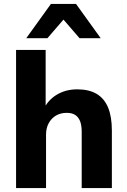

<svg xmlns="http://www.w3.org/2000/svg" viewBox="-20 -960 650 980"><path d="M62 0V-705H213V-401H202Q225 -450 270.5 -477Q316 -504 374 -504Q434 -504 473 -481Q512 -458 531.5 -411.5Q551 -365 551 -293V0H397V-287Q397 -321 388.5 -342Q380 -363 363.5 -373.5Q347 -384 321 -384Q289 -384 265.5 -370Q242 -356 228.5 -331Q215 -306 215 -273V0ZM114 -765 240 -940H368L494 -765H386L304 -860L222 -765Z"/></svg>

Font: Nunito Sans 11pt ExtraBold
Style: Regular
Weight: 800
Version: Version 3.101;gftools[0.9.27]